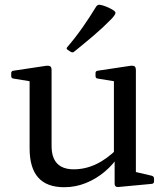

<svg xmlns="http://www.w3.org/2000/svg" viewBox="-20 -775 699 804"><path d="M549 -162V-28L530 -59L616 -39Q625 -36 625 -27V-15Q625 -6 615 -5L476 8Q469 9 464.5 5.5Q460 2 460 -6V-120L457 -129V-162ZM249 9Q176 9 140 -31.5Q104 -72 104 -154V-316H196V-164Q196 -66 289 -66Q385 -66 471 -152L479 -125Q455 -87 419 -56.5Q383 -26 339.5 -8.5Q296 9 249 9ZM457 -162V-316H549V-162ZM104 -316V-462L122 -432L36 -446Q27 -447 27 -457V-469Q27 -478 37 -479L170 -499Q184 -501 190 -497.5Q196 -494 196 -481V-316ZM457 -316V-462L475 -432L389 -446Q380 -447 380 -457V-469Q380 -478 390 -479L523 -499Q537 -501 543 -497.5Q549 -494 549 -481V-316ZM291 -559Q285 -553 276 -558L264 -566Q255 -571 262 -578Q297 -619 327 -662Q357 -705 383 -748Q389 -756 398 -755Q411 -753 425.5 -747Q440 -741 452 -734Q460 -729 462.5 -725Q465 -721 461.5 -714.5Q458 -708 447 -696Q412 -660 372 -626Q332 -592 291 -559Z"/></svg>

Font: Hahmlet
Style: Regular
Weight: 400
Designer: Minjoo Ham & Mark Frömberg
Foundry: hypertype
Version: Version 1.002